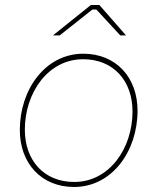

<svg xmlns="http://www.w3.org/2000/svg" viewBox="-20 -740 627 765"><path d="M275 5C426 5 528 -137 528 -299C528 -432 442 -526 312 -526C161 -526 59 -384 59 -222C59 -89 145 5 275 5ZM276 -15C154 -15 79 -102 79 -223C79 -371 172 -504 311 -504C433 -504 508 -417 508 -296C508 -148 415 -15 276 -15ZM482 -599 376 -720H342L191 -599H218L348 -702H364L459 -599Z"/></svg>

Font: Fixel Text 20240404 Thin
Style: Italic
Weight: 100
Width: 4
Italic angle: -10°
Designer: AlfaBravo + MacPaw
Foundry: Kyrylo Tkachov, Marchela Mozhyna, Serhii Makarenko, Maria Weinstein, Zakhar Kryvoshyya
Version: Version 1.211;Glyphs 3.2 (3225)